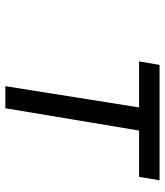

<svg xmlns="http://www.w3.org/2000/svg" viewBox="31 -651 620 722"><g transform="rotate(90 341.0 -290.0)"><path d="M211 -503H384L304 0H387L471 -503H645L658 -580H224Z"/></g></svg>

Font: Charger Monospace
Style: Regular
Weight: 400
Designer: Jasper
Foundry: Cannot Into Space Fonts
Version: Version 0.980